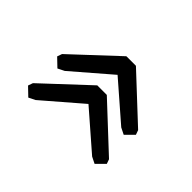

<svg xmlns="http://www.w3.org/2000/svg" viewBox="-86 -364 555 555"><g transform="rotate(-45 192.0 -86.5)"><path d="M74 -247 50 -222 60 -202 160 -86 60 29 50 49 75 74 89 69 216 -67V-106L89 -242L75 -247ZM193 -247 169 -222 179 -202 279 -86 179 29 169 49 194 74 208 69 335 -67V-106L208 -242L194 -247Z"/></g></svg>

Font: Sakbunderan
Style: Regular
Weight: 400
Version: Version 1.00